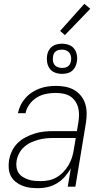

<svg xmlns="http://www.w3.org/2000/svg" viewBox="-20 -978 540 1006"><path d="M181 8Q159 8 138 5.5Q117 3 98 -4.5Q79 -12 63 -24.5Q47 -37 37.5 -54.5Q28 -72 26 -93.5Q24 -115 27 -136Q31 -161 42 -185Q53 -209 71.5 -227.5Q90 -246 114 -258.5Q138 -271 162 -278.5Q186 -286 211 -288.5Q236 -291 260 -291H383L391 -339Q394 -359 394 -378.5Q394 -398 389 -416Q384 -434 373 -449.5Q362 -465 346 -474.5Q330 -484 310.5 -487.5Q291 -491 271 -491Q246 -491 221 -486Q196 -481 173.5 -467.5Q151 -454 134.5 -431.5Q118 -409 114 -385H74Q78 -406 88 -426.5Q98 -447 113.5 -464.5Q129 -482 148.5 -494.5Q168 -507 188.5 -514.5Q209 -522 231 -525Q253 -528 274 -528Q300 -528 324.5 -523Q349 -518 369.5 -506Q390 -494 405 -475Q420 -456 427 -432.5Q434 -409 434 -383.5Q434 -358 430 -333L375 0H335L351 -96Q338 -73 320 -52.5Q302 -32 279 -18Q256 -4 231 2Q206 8 181 8ZM194 -29Q215 -29 236.5 -33.5Q258 -38 277.5 -49.5Q297 -61 312.5 -77.5Q328 -94 339.5 -113.5Q351 -133 357.5 -154Q364 -175 367 -196L377 -255H260Q240 -255 220 -253Q200 -251 180 -245.5Q160 -240 141 -231Q122 -222 106 -207.5Q90 -193 80 -174Q70 -155 67 -135Q64 -118 66.5 -101.5Q69 -85 77.5 -72Q86 -59 100 -50.5Q114 -42 129 -37Q144 -32 161 -30.5Q178 -29 194 -29ZM305 -591Q286 -591 268.5 -597.5Q251 -604 240.5 -618.5Q230 -633 227 -651.5Q224 -670 227 -689Q229 -702 236 -714.5Q243 -727 254 -735Q265 -743 278.5 -746Q292 -749 305 -749Q324 -749 341.5 -742.5Q359 -736 369.5 -721.5Q380 -707 383 -688.5Q386 -670 382 -651Q380 -638 373 -625.5Q366 -613 355.5 -605Q345 -597 331.5 -594Q318 -591 305 -591ZM305 -622Q313 -622 320.5 -623.5Q328 -625 335.5 -630Q343 -635 346.5 -642.5Q350 -650 352 -658Q354 -670 352 -681.5Q350 -693 343.5 -701.5Q337 -710 326.5 -714Q316 -718 305 -718Q297 -718 289 -716.5Q281 -715 273.5 -710Q266 -705 262.5 -697.5Q259 -690 258 -682Q256 -670 257.5 -658.5Q259 -647 265.5 -638.5Q272 -630 283 -626Q294 -622 305 -622ZM320 -794 295 -816 422 -958 453 -932Z"/></svg>

Font: Iosevka Term Curly XLt Obl
Style: Regular
Weight: 200
Italic angle: -9°
Designer: Belleve Invis
Foundry: Belleve Invis
Version: Version 32.3.0